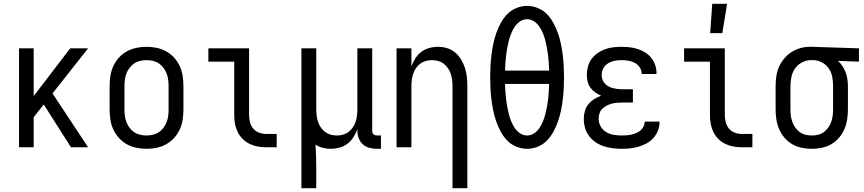

<svg xmlns="http://www.w3.org/2000/svg" viewBox="-20 -774 4540 1009"><path d="M80 0V-520H157V-269L349 -520H443L256 -283L443 0H353L210 -225L157 -158V0Z M750 8Q723 8 696.5 2.5Q670 -3 646.5 -16Q623 -29 604.5 -49.5Q586 -70 575 -94.5Q564 -119 560 -146Q556 -173 556 -200V-320Q556 -347 560 -374Q564 -401 575 -425.5Q586 -450 604.5 -470.5Q623 -491 646.5 -504Q670 -517 696.5 -522.5Q723 -528 750 -528Q777 -528 803.5 -522.5Q830 -517 853.5 -504Q877 -491 895.5 -470.5Q914 -450 925 -425.5Q936 -401 940 -374Q944 -347 944 -320V-200Q944 -173 940 -146Q936 -119 925 -94.5Q914 -70 895.5 -49.5Q877 -29 853.5 -16Q830 -3 803.5 2.5Q777 8 750 8ZM750 -62Q767 -62 784 -66Q801 -70 815 -79.5Q829 -89 839.5 -103Q850 -117 856 -133Q862 -149 864 -166Q866 -183 866 -200V-320Q866 -337 864 -354Q862 -371 856 -387Q850 -403 839.5 -417Q829 -431 815 -440.5Q801 -450 784 -454Q767 -458 750 -458Q733 -458 716 -454Q699 -450 685 -440.5Q671 -431 660.5 -417Q650 -403 644 -387Q638 -371 636 -354Q634 -337 634 -320V-200Q634 -183 636 -166Q638 -149 644 -133Q650 -117 660.5 -103Q671 -89 685 -79.5Q699 -70 716 -66Q733 -62 750 -62Z M1434 0H1380Q1357 0 1334.5 -4Q1312 -8 1291.5 -18Q1271 -28 1255 -44Q1239 -60 1229 -80.5Q1219 -101 1215 -123.5Q1211 -146 1211 -169V-450H1075V-520H1289V-169Q1289 -150 1294 -131Q1299 -112 1311.5 -97.5Q1324 -83 1342.5 -76.5Q1361 -70 1380 -70H1434Z M1564 215V-520H1642V-200Q1642 -183 1644 -166.5Q1646 -150 1651 -134.5Q1656 -119 1665.5 -105Q1675 -91 1688 -81Q1701 -71 1717 -66.5Q1733 -62 1750 -62Q1767 -62 1783 -66.5Q1799 -71 1812 -81Q1825 -91 1834.5 -105Q1844 -119 1849 -134.5Q1854 -150 1856 -166.5Q1858 -183 1858 -200V-520H1936V-87Q1936 -82 1937.5 -77Q1939 -72 1942.5 -68.5Q1946 -65 1951 -63.5Q1956 -62 1961 -62H1982V8H1961Q1941 8 1921.5 3Q1902 -2 1887 -15.5Q1872 -29 1865 -48Q1858 -67 1858 -87V-95Q1850 -73 1837.5 -53Q1825 -33 1806.5 -19Q1788 -5 1765 1.5Q1742 8 1719 8Q1698 8 1677 3Q1656 -2 1638 -14Q1640 16 1641 46.5Q1642 77 1642 107V215Z M2358 215V-320Q2358 -337 2356 -353.5Q2354 -370 2349 -385.5Q2344 -401 2334.5 -415Q2325 -429 2312 -439Q2299 -449 2283 -453.5Q2267 -458 2250 -458Q2233 -458 2217 -453.5Q2201 -449 2188 -439Q2175 -429 2165.5 -415Q2156 -401 2151 -385.5Q2146 -370 2144 -353.5Q2142 -337 2142 -320V0H2064V-520H2142V-425Q2150 -447 2162.5 -467Q2175 -487 2193.5 -501Q2212 -515 2235 -521.5Q2258 -528 2281 -528Q2306 -528 2329.5 -521Q2353 -514 2372 -498Q2391 -482 2403.5 -461Q2416 -440 2423.5 -416.5Q2431 -393 2433.5 -368.5Q2436 -344 2436 -320V215Z M2750 8Q2721 8 2693 -3.5Q2665 -15 2645 -36Q2625 -57 2611 -83Q2597 -109 2587.5 -136.5Q2578 -164 2572 -193Q2566 -222 2562.5 -251Q2559 -280 2557.5 -309Q2556 -338 2556 -368Q2556 -397 2557.5 -426Q2559 -455 2562.5 -484Q2566 -513 2572 -542Q2578 -571 2587.5 -598.5Q2597 -626 2611 -652Q2625 -678 2645 -699Q2665 -720 2693 -731.5Q2721 -743 2750 -743Q2779 -743 2807 -731.5Q2835 -720 2855 -699Q2875 -678 2889 -652Q2903 -626 2912.5 -598.5Q2922 -571 2928 -542Q2934 -513 2937.5 -484Q2941 -455 2942.5 -426Q2944 -397 2944 -368Q2944 -338 2942.5 -309Q2941 -280 2937.5 -251Q2934 -222 2928 -193Q2922 -164 2912.5 -136.5Q2903 -109 2889 -83Q2875 -57 2855 -36Q2835 -15 2807 -3.5Q2779 8 2750 8ZM2634 -403H2866Q2865 -422 2864 -442Q2863 -462 2860.5 -482Q2858 -502 2854.5 -521.5Q2851 -541 2846 -560.5Q2841 -580 2833.5 -598.5Q2826 -617 2815 -633.5Q2804 -650 2787 -661.5Q2770 -673 2750 -673Q2730 -673 2713 -661.5Q2696 -650 2685 -633.5Q2674 -617 2666.5 -598.5Q2659 -580 2654 -560.5Q2649 -541 2645.5 -521.5Q2642 -502 2639.5 -482Q2637 -462 2636 -442Q2635 -422 2634 -403ZM2750 -62Q2770 -62 2787 -73.5Q2804 -85 2815 -101.5Q2826 -118 2833.5 -136.5Q2841 -155 2846 -174.5Q2851 -194 2854.5 -213.5Q2858 -233 2860.5 -253Q2863 -273 2864 -293Q2865 -313 2866 -333H2634Q2635 -313 2636 -293Q2637 -273 2639.5 -253Q2642 -233 2645.5 -213.5Q2649 -194 2654 -174.5Q2659 -155 2666.5 -136.5Q2674 -118 2685 -101.5Q2696 -85 2713 -73.5Q2730 -62 2750 -62Z M3247 8Q3223 8 3199.5 5Q3176 2 3153 -5.5Q3130 -13 3110 -26.5Q3090 -40 3075.5 -59.5Q3061 -79 3054.5 -102Q3048 -125 3048 -149Q3048 -170 3053.5 -190Q3059 -210 3072 -226Q3085 -242 3102.5 -253Q3120 -264 3139 -271Q3123 -278 3108 -288.5Q3093 -299 3082.5 -313.5Q3072 -328 3068 -345.5Q3064 -363 3064 -381Q3064 -403 3070 -425Q3076 -447 3089 -464.5Q3102 -482 3120.5 -495Q3139 -508 3160 -515.5Q3181 -523 3203 -525.5Q3225 -528 3247 -528Q3268 -528 3289.5 -525.5Q3311 -523 3331.5 -516.5Q3352 -510 3370.5 -498.5Q3389 -487 3402.5 -470Q3416 -453 3423 -432.5Q3430 -412 3430 -390V-385H3352V-388Q3352 -405 3341.5 -420.5Q3331 -436 3315.5 -444Q3300 -452 3282.5 -455Q3265 -458 3247 -458Q3229 -458 3210.5 -454.5Q3192 -451 3176 -441.5Q3160 -432 3151 -415.5Q3142 -399 3142 -380Q3142 -368 3146 -356Q3150 -344 3158.5 -335Q3167 -326 3178 -320Q3189 -314 3201 -311Q3213 -308 3225.5 -306.5Q3238 -305 3250 -305H3306V-235H3250Q3236 -235 3222 -234Q3208 -233 3194 -229Q3180 -225 3167.5 -218.5Q3155 -212 3145 -202Q3135 -192 3130.5 -178.5Q3126 -165 3126 -150Q3126 -129 3136.5 -110Q3147 -91 3165.5 -80Q3184 -69 3205 -65.5Q3226 -62 3247 -62Q3260 -62 3273 -63Q3286 -64 3299 -67Q3312 -70 3324 -75Q3336 -80 3346 -88.5Q3356 -97 3362 -109Q3368 -121 3368 -134V-135H3446V-132Q3446 -109 3437.5 -87.5Q3429 -66 3414 -49Q3399 -32 3379 -21Q3359 -10 3337 -3.5Q3315 3 3292.5 5.5Q3270 8 3247 8Z M3934 0H3880Q3857 0 3834.5 -4Q3812 -8 3791.5 -18Q3771 -28 3755 -44Q3739 -60 3729 -80.5Q3719 -101 3715 -123.5Q3711 -146 3711 -169V-450H3575V-520H3789V-169Q3789 -150 3794 -131Q3799 -112 3811.5 -97.5Q3824 -83 3842.5 -76.5Q3861 -70 3880 -70H3934ZM3712 -600 3723 -754H3801L3776 -600Z M4246 8Q4219 8 4192.5 2.5Q4166 -3 4143 -16.5Q4120 -30 4102.5 -50.5Q4085 -71 4074.5 -95.5Q4064 -120 4060 -146.5Q4056 -173 4056 -200V-320Q4056 -346 4059.5 -371.5Q4063 -397 4073 -420.5Q4083 -444 4099.5 -464.5Q4116 -485 4137.5 -499Q4159 -513 4184 -520.5Q4209 -528 4235 -528H4250L4494 -520V-450L4384 -454Q4398 -441 4408 -425.5Q4418 -410 4424.5 -392.5Q4431 -375 4433.5 -356.5Q4436 -338 4436 -320V-200Q4436 -173 4432 -146.5Q4428 -120 4417.5 -95.5Q4407 -71 4389.5 -50.5Q4372 -30 4349 -16.5Q4326 -3 4299.5 2.5Q4273 8 4246 8ZM4246 -62Q4263 -62 4279.5 -66Q4296 -70 4309.5 -80Q4323 -90 4333 -104Q4343 -118 4348.5 -134Q4354 -150 4356 -166.5Q4358 -183 4358 -200V-320Q4358 -344 4354 -367.5Q4350 -391 4337.5 -411Q4325 -431 4304 -443.5Q4283 -456 4259 -458H4242Q4217 -458 4194.5 -446Q4172 -434 4158 -414Q4144 -394 4139 -369.5Q4134 -345 4134 -320V-200Q4134 -183 4136 -166.5Q4138 -150 4143.5 -134Q4149 -118 4159 -104Q4169 -90 4182.5 -80Q4196 -70 4212.5 -66Q4229 -62 4246 -62Z"/></svg>

Font: Iosevka srxl
Style: Regular
Weight: 400
Monospace: yes
Designer: Belleve Invis
Foundry: Belleve Invis
Version: Version 33.0.1; ttfautohint (v1.8.3)